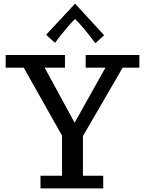

<svg xmlns="http://www.w3.org/2000/svg" viewBox="-20 -1038 799 1058"><path d="M203.1 0V-69.8H321.8V-290.5L110.8 -665H11.2V-734.9H337.9V-665H226.1L391.1 -361.8L561 -665H452.1V-734.9H748V-665H655.8L437 -288.1V-69.8H548.8V0ZM505.4 -799.8Q430.7 -899.4 393.6 -933.1Q382.3 -923.3 365.7 -904.5Q349.1 -885.7 332 -864.7Q314.9 -843.8 301.8 -826.7L282.7 -801.8L234.4 -846.7L393.6 -1018.1L553.7 -843.8Z"/></svg>

Font: Trocchi
Style: Regular
Weight: 400
Designer: Vernon Adams
Foundry: Vernon Adams
Version: Version 1.101; ttfautohint (v1.8.4.7-5d5b);gftools[0.9.27]